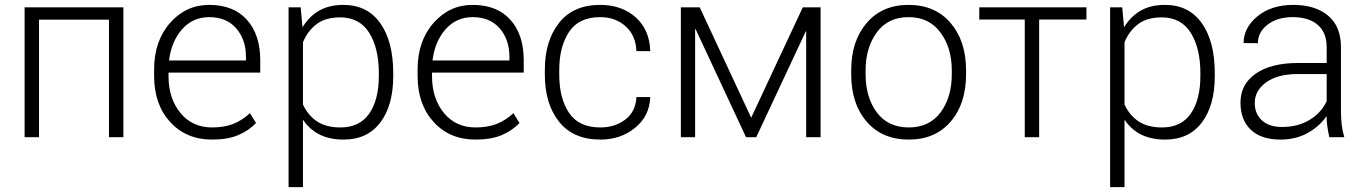

<svg xmlns="http://www.w3.org/2000/svg" viewBox="-20 -558 5553 781"><path d="M481.9 0H423.3V-478H138.7V0H80.1V-528.3H481.9Z M842.8 9.8Q737.3 9.8 672.1 -61.8Q606.9 -133.3 606.9 -248.5V-275.4Q606.9 -391.1 671.6 -464.6Q736.3 -538.1 830.6 -538.1Q929.7 -538.1 984.1 -477.8Q1038.6 -417.5 1038.6 -312.5V-262.7H665.5V-248.5Q665.5 -157.7 713.9 -98.6Q762.2 -39.6 842.8 -39.6Q891.1 -39.6 927.5 -53.5Q963.9 -67.4 996.6 -97.7L1021.5 -57.6Q991.7 -26.4 948.7 -8.3Q905.8 9.8 842.8 9.8ZM830.6 -488.3Q764.6 -488.3 720.9 -439.2Q677.2 -390.1 667.5 -312H980.5V-326.7Q980.5 -397 940.9 -442.6Q901.4 -488.3 830.6 -488.3Z M1579.6 -249.5Q1579.6 -128.9 1526.9 -59.6Q1474.1 9.8 1377.9 9.8Q1321.3 9.8 1280.5 -10.5Q1239.7 -30.8 1213.9 -69.3L1212.4 -68.8V203.1H1153.8V-528.3H1203.1L1210.4 -448.7L1211.4 -448.2Q1237.8 -491.7 1278.6 -514.9Q1319.3 -538.1 1377 -538.1Q1474.1 -538.1 1526.9 -463.6Q1579.6 -389.2 1579.6 -259.8ZM1521 -259.8Q1521 -362.3 1481.7 -424.8Q1442.4 -487.3 1363.8 -487.3Q1303.7 -487.3 1267.6 -459.7Q1231.4 -432.1 1212.4 -386.2V-132.8Q1232.9 -88.4 1270 -64Q1307.1 -39.6 1364.7 -39.6Q1442.9 -39.6 1481.9 -95.9Q1521 -152.3 1521 -249.5Z M1914.6 9.8Q1809.1 9.8 1743.9 -61.8Q1678.7 -133.3 1678.7 -248.5V-275.4Q1678.7 -391.1 1743.4 -464.6Q1808.1 -538.1 1902.3 -538.1Q2001.5 -538.1 2055.9 -477.8Q2110.4 -417.5 2110.4 -312.5V-262.7H1737.3V-248.5Q1737.3 -157.7 1785.6 -98.6Q1834 -39.6 1914.6 -39.6Q1962.9 -39.6 1999.3 -53.5Q2035.6 -67.4 2068.4 -97.7L2093.3 -57.6Q2063.5 -26.4 2020.5 -8.3Q1977.5 9.8 1914.6 9.8ZM1902.3 -488.3Q1836.4 -488.3 1792.7 -439.2Q1749 -390.1 1739.3 -312H2052.2V-326.7Q2052.2 -397 2012.7 -442.6Q1973.1 -488.3 1902.3 -488.3Z M2421.9 -39.6Q2481.4 -39.6 2523.7 -71.8Q2565.9 -104 2568.8 -163.1H2625Q2622.6 -86.9 2564 -38.6Q2505.4 9.8 2421.9 9.8Q2312 9.8 2254.2 -62.7Q2196.3 -135.3 2196.3 -253.9V-274.4Q2196.3 -392.1 2254.2 -465.1Q2312 -538.1 2421.4 -538.1Q2509.3 -538.1 2565.9 -487.3Q2622.6 -436.5 2625 -350.1H2568.8Q2566.4 -413.6 2524.9 -450.9Q2483.4 -488.3 2421.4 -488.3Q2334.5 -488.3 2294.7 -428.2Q2254.9 -368.2 2254.9 -274.4V-253.9Q2254.9 -158.2 2294.7 -98.9Q2334.5 -39.6 2421.9 -39.6Z M3035.6 -79.1 3245.6 -528.3H3317.9V0H3259.3V-430.2L3257.8 -430.7L3056.2 0H3014.6L2809.1 -440.4L2807.6 -439.9V0H2749.5V-528.3H2826.2Z M3442.4 -272Q3442.4 -391.1 3505.4 -464.6Q3568.4 -538.1 3675.8 -538.1Q3783.7 -538.1 3846.7 -464.6Q3909.7 -391.1 3909.7 -272V-255.9Q3909.7 -136.2 3846.9 -63.2Q3784.2 9.8 3676.8 9.8Q3568.4 9.8 3505.4 -63.2Q3442.4 -136.2 3442.4 -255.9ZM3501 -255.9Q3501 -162.1 3546.6 -100.8Q3592.3 -39.6 3676.8 -39.6Q3760.3 -39.6 3805.9 -100.8Q3851.6 -162.1 3851.6 -255.9V-272Q3851.6 -363.8 3805.4 -426Q3759.3 -488.3 3675.8 -488.3Q3591.8 -488.3 3546.4 -426Q3501 -363.8 3501 -272Z M4399.4 -478.5H4207V0H4148.4V-478.5H3963.4V-528.3H4399.4Z M4921.4 -249.5Q4921.4 -128.9 4868.7 -59.6Q4815.9 9.8 4719.7 9.8Q4663.1 9.8 4622.3 -10.5Q4581.5 -30.8 4555.7 -69.3L4554.2 -68.8V203.1H4495.6V-528.3H4544.9L4552.2 -448.7L4553.2 -448.2Q4579.6 -491.7 4620.4 -514.9Q4661.1 -538.1 4718.8 -538.1Q4815.9 -538.1 4868.7 -463.6Q4921.4 -389.2 4921.4 -259.8ZM4862.8 -259.8Q4862.8 -362.3 4823.5 -424.8Q4784.2 -487.3 4705.6 -487.3Q4645.5 -487.3 4609.4 -459.7Q4573.2 -432.1 4554.2 -386.2V-132.8Q4574.7 -88.4 4611.8 -64Q4648.9 -39.6 4706.5 -39.6Q4784.7 -39.6 4823.7 -95.9Q4862.8 -152.3 4862.8 -249.5Z M5387.2 0Q5381.3 -27.3 5378.9 -45.9Q5376.5 -64.5 5376.5 -83.5L5375 -84Q5346.2 -43 5298.3 -16.6Q5250.5 9.8 5188.5 9.8Q5109.9 9.8 5067.9 -30.3Q5025.9 -70.3 5025.9 -140.6Q5025.9 -215.3 5088.1 -258.5Q5150.4 -301.8 5259.8 -301.8H5376.5V-367.2Q5376.5 -424.8 5340.6 -456.5Q5304.7 -488.3 5238.3 -488.3Q5175.8 -488.3 5136.2 -457.8Q5096.7 -427.2 5096.7 -382.3L5038.6 -382.8Q5038.6 -445.3 5095 -491.7Q5151.4 -538.1 5240.7 -538.1Q5330.1 -538.1 5382.3 -494.4Q5434.6 -450.7 5434.6 -366.2V-106.4Q5434.6 -78.1 5437.5 -52.2Q5440.4 -26.4 5448.2 0ZM5195.3 -41.5Q5259.8 -41.5 5307.4 -70.6Q5355 -99.6 5376.5 -146.5V-256.8H5258.8Q5177.7 -256.8 5130.9 -223.4Q5084 -189.9 5084 -138.7Q5084 -95.2 5113 -68.4Q5142.1 -41.5 5195.3 -41.5Z"/></svg>

Font: Franko
Style: Light
Weight: 300
Designer: Google
Version: Version 1.200310; 2013